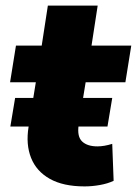

<svg xmlns="http://www.w3.org/2000/svg" viewBox="-20 -655 489 686"><path d="M282 11Q206 11 158 -16Q110 -43 91 -91Q72 -139 82 -201L108 -361H16L37 -492H129L151 -635H329L307 -492H449L428 -361H286L261 -208Q255 -167 273.5 -149.5Q292 -132 328 -132Q352 -132 381 -141L386 -9Q365 1 337 6Q309 11 282 11ZM17 -203 34 -305H381L364 -203Z"/></svg>

Font: Nunito Sans Black
Style: Italic
Weight: 900
Italic angle: -9°
Designer: Vernon Adams
Foundry: Vernon Adams
Version: Version 3.006; ttfautohint (v1.8.3)